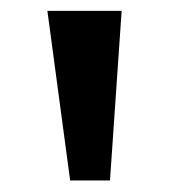

<svg xmlns="http://www.w3.org/2000/svg" viewBox="-20 -773 326 346"><path d="M106.4 -447.8 65.4 -753.4H199.2L178.2 -447.8Z"/></svg>

Font: Comme
Style: Bold
Weight: 700
Version: Version 1.000;gftools[0.9.27]